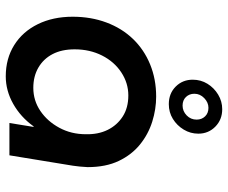

<svg xmlns="http://www.w3.org/2000/svg" viewBox="-84 -714 810 683"><g transform="rotate(90 321.5 -372.0)"><path d="M251 13Q188 13 140 -17Q92 -47 65.5 -101Q39 -155 39 -225Q39 -290 59.5 -345Q80 -400 118 -439.5Q156 -479 208.5 -500.5Q261 -522 323 -522Q368 -522 412.5 -508Q457 -494 493.5 -464.5Q530 -435 552 -389Q574 -343 574 -278Q573 -263 572 -250.5Q571 -238 569 -226L532 0H417L431 -86H429Q396 -40 349 -13.5Q302 13 251 13ZM292 -85Q337 -85 374 -110Q411 -135 434 -177.5Q457 -220 457 -272Q458 -316 441.5 -349.5Q425 -383 394 -403Q363 -423 319 -423Q275 -423 237 -398Q199 -373 177 -329.5Q155 -286 155 -232Q155 -186 172 -153.5Q189 -121 220 -103Q251 -85 292 -85ZM350 -567Q312 -567 287.5 -591.5Q263 -616 263 -652Q263 -681 277.5 -704.5Q292 -728 316 -742.5Q340 -757 368 -757Q405 -757 430 -732.5Q455 -708 455 -672Q455 -644 440.5 -620Q426 -596 402.5 -581.5Q379 -567 350 -567ZM355 -616Q375 -616 390 -630.5Q405 -645 405 -666Q405 -684 393.5 -696Q382 -708 363 -708Q344 -708 328.5 -693Q313 -678 313 -658Q313 -640 324.5 -628Q336 -616 355 -616Z"/></g></svg>

Font: MuseoModerno Thin Medium
Style: Italic
Weight: 500
Italic angle: -9°
Version: Version 1.003